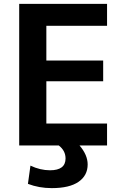

<svg xmlns="http://www.w3.org/2000/svg" viewBox="-20 -750 641 990"><path d="M532 -617H219V-438H512V-331H219V-113H532V0H390Q432 49 432 98Q432 155 385 187.5Q338 220 247 220Q181 220 124 198L137 104Q187 128 238 128Q318 128 318 67Q318 27 283 0H79V-730H532Z"/></svg>

Font: Mplus 1p Bold
Style: Bold
Weight: 700
Version: Version 1.061